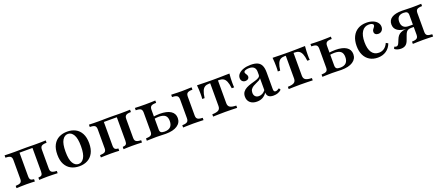

<svg xmlns="http://www.w3.org/2000/svg" viewBox="60 -1352 5217 2289"><g transform="rotate(-20 2669.0 -207.5)"><path d="M26.6 0V-29Q71.8 -30.6 89.1 -42.7Q106.5 -54.8 106.5 -87.1V-328.2Q106.5 -361.3 89.1 -373.8Q71.8 -386.3 26.6 -386.3V-416.1Q44.4 -415.3 81.9 -414.5Q119.4 -413.7 154 -413.7Q175 -413.7 194.8 -414.1Q214.5 -414.5 237.5 -414.9Q260.5 -415.3 291.9 -415.3Q323.4 -415.3 343.5 -414.9Q363.7 -414.5 381 -414.1Q398.4 -413.7 420.2 -413.7Q455.6 -413.7 492.7 -414.5Q529.8 -415.3 548.4 -416.1V-386.3Q517.7 -386.3 500 -380.6Q482.3 -375 475 -362.5Q467.7 -350 467.7 -328.2V-87.1Q467.7 -66.1 475 -53.6Q482.3 -41.1 500 -35.5Q517.7 -29.8 548.4 -29V0Q529.8 -0.8 492.7 -2Q455.6 -3.2 420.2 -3.2Q389.5 -3.2 359.7 -2Q329.8 -0.8 314.5 0V-29Q346 -30.6 357.7 -42.7Q369.4 -54.8 369.4 -87.1V-389.5L373.4 -385.5H201.6L204.8 -389.5V-87.1Q204.8 -54.8 216.9 -42.7Q229 -30.6 259.7 -29V0Q245.2 -0.8 215.7 -2Q186.3 -3.2 155.6 -3.2Q120.2 -3.2 82.7 -2Q45.2 -0.8 26.6 0Z M822.6 11.3Q763.7 11.3 718.1 -12.5Q672.6 -36.3 646.4 -84.7Q620.2 -133.1 620.2 -208.1Q620.2 -283.1 646.4 -331.9Q672.6 -380.6 718.5 -404Q764.5 -427.4 822.6 -427.4Q881.5 -427.4 926.6 -404Q971.8 -380.6 998 -331.9Q1024.2 -283.1 1024.2 -208.1Q1024.2 -133.1 998 -84.7Q971.8 -36.3 926.6 -12.5Q881.5 11.3 822.6 11.3ZM822.6 -17.7Q865.3 -17.7 892.7 -62.9Q920.2 -108.1 920.2 -208.1Q920.2 -308.1 892.7 -353.2Q865.3 -398.4 822.6 -398.4Q779 -398.4 751.6 -353.2Q724.2 -308.1 724.2 -208.1Q724.2 -108.1 751.6 -62.9Q779 -17.7 822.6 -17.7Z M1096.8 0V-29Q1141.9 -30.6 1159.3 -42.7Q1176.6 -54.8 1176.6 -87.1V-328.2Q1176.6 -361.3 1159.3 -373.8Q1141.9 -386.3 1096.8 -386.3V-416.1Q1114.5 -415.3 1152 -414.5Q1189.5 -413.7 1224.2 -413.7Q1245.2 -413.7 1264.9 -414.1Q1284.7 -414.5 1307.7 -414.9Q1330.6 -415.3 1362.1 -415.3Q1393.5 -415.3 1413.7 -414.9Q1433.9 -414.5 1451.2 -414.1Q1468.5 -413.7 1490.3 -413.7Q1525.8 -413.7 1562.9 -414.5Q1600 -415.3 1618.5 -416.1V-386.3Q1587.9 -386.3 1570.2 -380.6Q1552.4 -375 1545.2 -362.5Q1537.9 -350 1537.9 -328.2V-87.1Q1537.9 -66.1 1545.2 -53.6Q1552.4 -41.1 1570.2 -35.5Q1587.9 -29.8 1618.5 -29V0Q1600 -0.8 1562.9 -2Q1525.8 -3.2 1490.3 -3.2Q1459.7 -3.2 1429.8 -2Q1400 -0.8 1384.7 0V-29Q1416.1 -30.6 1427.8 -42.7Q1439.5 -54.8 1439.5 -87.1V-389.5L1443.5 -385.5H1271.8L1275 -389.5V-87.1Q1275 -54.8 1287.1 -42.7Q1299.2 -30.6 1329.8 -29V0Q1315.3 -0.8 1285.9 -2Q1256.5 -3.2 1225.8 -3.2Q1190.3 -3.2 1152.8 -2Q1115.3 -0.8 1096.8 0Z M2140.3 0V-29Q2171 -29.8 2188.3 -35.5Q2205.6 -41.1 2213.3 -53.6Q2221 -66.1 2221 -87.1V-328.2Q2221 -350 2213.3 -362.5Q2205.6 -375 2188.3 -380.6Q2171 -386.3 2140.3 -386.3V-416.1Q2152.4 -416.1 2173.8 -415.3Q2195.2 -414.5 2220.6 -413.7Q2246 -412.9 2269.4 -412.9Q2293.5 -412.9 2318.5 -413.7Q2343.5 -414.5 2365.3 -415.3Q2387.1 -416.1 2399.2 -416.1V-386.3Q2368.5 -386.3 2350.8 -380.6Q2333.1 -375 2325.8 -362.5Q2318.5 -350 2318.5 -328.2V-87.1Q2318.5 -66.1 2325.8 -53.6Q2333.1 -41.1 2350.8 -35.5Q2368.5 -29.8 2399.2 -29V0Q2387.1 -0.8 2365.3 -1.2Q2343.5 -1.6 2318.1 -2.4Q2292.7 -3.2 2269.4 -3.2Q2246 -3.2 2220.6 -2.4Q2195.2 -1.6 2173.8 -1.2Q2152.4 -0.8 2140.3 0ZM1679.8 0V-29Q1725.8 -30.6 1742.7 -42.7Q1759.7 -54.8 1759.7 -87.1V-328.2Q1759.7 -361.3 1742.7 -373.8Q1725.8 -386.3 1679.8 -386.3V-416.1Q1697.6 -415.3 1733.5 -414.1Q1769.4 -412.9 1808.9 -412.9Q1845.2 -412.9 1882.7 -414.1Q1920.2 -415.3 1938.7 -416.1V-386.3Q1892.7 -386.3 1875.4 -373.8Q1858.1 -361.3 1858.1 -328.2V-79Q1858.1 -51.6 1871.4 -40.7Q1884.7 -29.8 1917.7 -29.8Q1967.7 -29.8 1992.7 -54.8Q2017.7 -79.8 2017.7 -129Q2017.7 -176.6 1992.3 -198.4Q1966.9 -220.2 1910.5 -220.2Q1893.5 -220.2 1874.6 -218.1Q1855.6 -216.1 1833.9 -211.3V-239.5Q1859.7 -244.4 1884.7 -246.8Q1909.7 -249.2 1933.1 -249.2Q2023.4 -249.2 2071.4 -218.1Q2119.4 -187.1 2119.4 -129Q2119.4 -68.5 2067.3 -34.3Q2015.3 0 1921.8 0Q1897.6 0 1868.1 -1.6Q1838.7 -3.2 1805.6 -3.2Q1783.9 -3.2 1759.3 -2.4Q1734.7 -1.6 1713.3 -1.2Q1691.9 -0.8 1679.8 0Z M2521 0V-29Q2577.4 -30.6 2600.8 -45.6Q2624.2 -60.5 2624.2 -96.8V-385.5H2608.1Q2577.4 -385.5 2556 -373Q2534.7 -360.5 2521.4 -329.4Q2508.1 -298.4 2500.8 -241.9H2471Q2472.6 -253.2 2473 -269.8Q2473.4 -286.3 2473.4 -305.6Q2473.4 -326.6 2472.2 -357.3Q2471 -387.9 2467.7 -416.1Q2487.9 -416.1 2512.9 -415.3Q2537.9 -414.5 2565.7 -414.1Q2593.5 -413.7 2621 -413.3Q2648.4 -412.9 2672.6 -412.9Q2697.6 -412.9 2725.4 -413.3Q2753.2 -413.7 2780.6 -414.1Q2808.1 -414.5 2833.5 -415.3Q2858.9 -416.1 2879 -416.1Q2875.8 -387.9 2874.6 -357.3Q2873.4 -326.6 2873.4 -305.6Q2873.4 -286.3 2873.8 -269.8Q2874.2 -253.2 2875.8 -241.9H2845.2Q2838.7 -298.4 2825.4 -329.4Q2812.1 -360.5 2790.7 -373Q2769.4 -385.5 2738.7 -385.5H2722.6V-96.8Q2722.6 -60.5 2746 -45.6Q2769.4 -30.6 2825.8 -29V0Q2802.4 -0.8 2759.3 -2Q2716.1 -3.2 2673.4 -3.2Q2630.6 -3.2 2587.5 -2Q2544.4 -0.8 2521 0Z M3075 11.3Q3021.8 11.3 2989.9 -16.5Q2958.1 -44.4 2958.1 -92.7Q2958.1 -129 2975.8 -152.4Q2993.5 -175.8 3021.4 -189.9Q3049.2 -204 3080.2 -213.3Q3111.3 -222.6 3139.1 -230.6Q3166.9 -238.7 3184.7 -250.4Q3202.4 -262.1 3202.4 -280.6V-321Q3202.4 -358.1 3181.9 -377.4Q3161.3 -396.8 3121 -396.8Q3091.9 -396.8 3072.6 -388.7Q3053.2 -380.6 3053.2 -366.9Q3053.2 -358.1 3059.3 -348.8Q3065.3 -339.5 3071.4 -329Q3077.4 -318.5 3077.4 -305.6Q3077.4 -288.7 3064.1 -277.8Q3050.8 -266.9 3029 -266.9Q3004.8 -266.9 2989.9 -282.3Q2975 -297.6 2975 -322.6Q2975 -353.2 2998 -377Q3021 -400.8 3060.5 -414.1Q3100 -427.4 3151.6 -427.4Q3204 -427.4 3237.1 -412.5Q3270.2 -397.6 3285.5 -364.5Q3300.8 -331.5 3300.8 -277.4V-65.3Q3300.8 -46 3306.9 -37.5Q3312.9 -29 3325.8 -29Q3337.1 -29 3349.2 -35.1Q3361.3 -41.1 3373.4 -49.2L3386.3 -25.8Q3366.1 -7.3 3341.1 2Q3316.1 11.3 3284.7 11.3Q3204 11.3 3202.4 -57.3Q3179.8 -22.6 3148 -5.6Q3116.1 11.3 3075 11.3ZM3119.4 -42.7Q3143.5 -42.7 3164.9 -54.4Q3186.3 -66.1 3202.4 -87.9V-239.5Q3195.2 -226.6 3178.6 -217.3Q3162.1 -208.1 3141.5 -199.6Q3121 -191.1 3101.6 -179.4Q3082.3 -167.7 3069.8 -150.4Q3057.3 -133.1 3057.3 -106.5Q3057.3 -76.6 3073.8 -59.7Q3090.3 -42.7 3119.4 -42.7Z M3479.8 0V-29Q3536.3 -30.6 3559.7 -45.6Q3583.1 -60.5 3583.1 -96.8V-385.5H3566.9Q3536.3 -385.5 3514.9 -373Q3493.5 -360.5 3480.2 -329.4Q3466.9 -298.4 3459.7 -241.9H3429.8Q3431.5 -253.2 3431.9 -269.8Q3432.3 -286.3 3432.3 -305.6Q3432.3 -326.6 3431 -357.3Q3429.8 -387.9 3426.6 -416.1Q3446.8 -416.1 3471.8 -415.3Q3496.8 -414.5 3524.6 -414.1Q3552.4 -413.7 3579.8 -413.3Q3607.3 -412.9 3631.5 -412.9Q3656.5 -412.9 3684.3 -413.3Q3712.1 -413.7 3739.5 -414.1Q3766.9 -414.5 3792.3 -415.3Q3817.7 -416.1 3837.9 -416.1Q3834.7 -387.9 3833.5 -357.3Q3832.3 -326.6 3832.3 -305.6Q3832.3 -286.3 3832.7 -269.8Q3833.1 -253.2 3834.7 -241.9H3804Q3797.6 -298.4 3784.3 -329.4Q3771 -360.5 3749.6 -373Q3728.2 -385.5 3697.6 -385.5H3681.5V-96.8Q3681.5 -60.5 3704.8 -45.6Q3728.2 -30.6 3784.7 -29V0Q3761.3 -0.8 3718.1 -2Q3675 -3.2 3632.3 -3.2Q3589.5 -3.2 3546.4 -2Q3503.2 -0.8 3479.8 0Z M3907.3 0V-29Q3953.2 -30.6 3970.2 -42.7Q3987.1 -54.8 3987.1 -87.1V-328.2Q3987.1 -361.3 3970.2 -373.8Q3953.2 -386.3 3907.3 -386.3V-416.1Q3925 -415.3 3960.9 -414.1Q3996.8 -412.9 4036.3 -412.9Q4072.6 -412.9 4110.1 -414.1Q4147.6 -415.3 4166.1 -416.1V-386.3Q4120.2 -386.3 4102.8 -373.8Q4085.5 -361.3 4085.5 -328.2V-79Q4085.5 -51.6 4098.8 -40.7Q4112.1 -29.8 4145.2 -29.8Q4195.2 -29.8 4220.2 -54.8Q4245.2 -79.8 4245.2 -129Q4245.2 -176.6 4219.8 -198.4Q4194.4 -220.2 4137.9 -220.2Q4121 -220.2 4102 -218.1Q4083.1 -216.1 4061.3 -211.3V-239.5Q4087.1 -244.4 4112.1 -246.8Q4137.1 -249.2 4160.5 -249.2Q4250.8 -249.2 4298.8 -218.1Q4346.8 -187.1 4346.8 -129Q4346.8 -68.5 4294.8 -34.3Q4242.7 0 4149.2 0Q4125 0 4095.6 -1.6Q4066.1 -3.2 4033.1 -3.2Q4011.3 -3.2 3986.7 -2.4Q3962.1 -1.6 3940.7 -1.2Q3919.4 -0.8 3907.3 0Z M4608.9 11.3Q4550 11.3 4506.5 -14.9Q4462.9 -41.1 4439.5 -89.9Q4416.1 -138.7 4416.1 -205.6Q4416.1 -274.2 4440.7 -324.2Q4465.3 -374.2 4510.9 -400.8Q4556.5 -427.4 4618.5 -427.4Q4664.5 -427.4 4699.6 -413.7Q4734.7 -400 4754.4 -375.8Q4774.2 -351.6 4774.2 -320.2Q4774.2 -291.1 4756.5 -272.2Q4738.7 -253.2 4710.5 -253.2Q4687.9 -253.2 4674.6 -264.9Q4661.3 -276.6 4661.3 -295.2Q4661.3 -312.1 4669.8 -324.2Q4678.2 -336.3 4686.7 -346.8Q4695.2 -357.3 4695.2 -369.4Q4695.2 -381.5 4679.8 -389.1Q4664.5 -396.8 4640.3 -396.8Q4583.1 -396.8 4551.6 -349.6Q4520.2 -302.4 4520.2 -216.9Q4520.2 -130.6 4551.2 -85.1Q4582.3 -39.5 4641.1 -39.5Q4679 -39.5 4708.1 -60.1Q4737.1 -80.6 4755.6 -121.8L4782.3 -106.5Q4761.3 -50 4716.1 -19.4Q4671 11.3 4608.9 11.3Z M5054.8 0V-29Q5085.5 -29.8 5102.4 -35.5Q5119.4 -41.1 5126.6 -53.6Q5133.9 -66.1 5133.9 -87.1V-337.1Q5133.9 -363.7 5120.6 -375Q5107.3 -386.3 5076.6 -386.3Q5034.7 -386.3 5013.3 -365.3Q4991.9 -344.4 4991.9 -303.2Q4991.9 -260.5 5014.5 -238.3Q5037.1 -216.1 5080.6 -216.1H5168.5V-195.2H5056.5Q4977.4 -195.2 4935.5 -223.8Q4893.5 -252.4 4893.5 -304.8Q4893.5 -359.7 4937.9 -387.9Q4982.3 -416.1 5068.5 -416.1Q5095.2 -416.1 5124.6 -414.5Q5154 -412.9 5190.3 -412.9Q5209.7 -412.9 5232.3 -413.3Q5254.8 -413.7 5276.2 -414.5Q5297.6 -415.3 5312.1 -415.3V-386.3Q5266.1 -385.5 5248.8 -373Q5231.5 -360.5 5231.5 -328.2V-87.1Q5231.5 -55.6 5248.8 -43.1Q5266.1 -30.6 5312.1 -29V0Q5293.5 -0.8 5257.3 -2Q5221 -3.2 5183.9 -3.2Q5147.6 -3.2 5110.5 -2Q5073.4 -0.8 5054.8 0ZM4904 5.6Q4880.6 5.6 4860.1 -0.8Q4839.5 -7.3 4824.2 -20.2L4835.5 -45.2Q4848.4 -37.9 4859.7 -37.9Q4871.8 -37.9 4880.6 -46.4Q4889.5 -54.8 4897.6 -75.8L4911.3 -108.9Q4921.8 -135.5 4935.9 -152.4Q4950 -169.4 4971.4 -179.4Q4992.7 -189.5 5023.8 -194Q5054.8 -198.4 5100 -198.4H5162.1V-186.3H5102.4Q5079.8 -186.3 5064.5 -180.2Q5049.2 -174.2 5039.1 -160.1Q5029 -146 5020.2 -121L5001.6 -70.2Q4987.9 -29.8 4964.9 -12.1Q4941.9 5.6 4904 5.6Z"/></g></svg>

Font: Playfair SemiBold
Style: Regular
Weight: 600
Designer: Claus Eggers Sørensen
Foundry: Claus Eggers Sørensen
Version: Version 2.001;gftools[0.9.30]